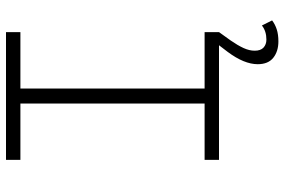

<svg xmlns="http://www.w3.org/2000/svg" viewBox="-174 -576 948 640"><g transform="rotate(-90 300.0 -256.0)"><path d="M87 0V-48H275V-662H87V-710H513V-662H325V-48H513V0ZM482 198Q449 198 427.5 181Q406 164 406 129Q406 84 447 29L473 -5L513 0L485 39Q469 62 460 81.5Q451 101 451 119Q451 139 461.5 148.5Q472 158 488 158Q516 158 535 143L552 177Q539 187 522 192.5Q505 198 482 198Z"/></g></svg>

Font: Geist Mono UltraLight
Style: Regular
Weight: 200
Monospace: yes
Designer: Basement.studio, Andrés Briganti, Mateo Zaragoza
Foundry: Basement.studio, Vercel, Andrés Briganti, Guido Ferreyra, Mateo Zaragoza
Version: Version 1.400; ttfautohint (v1.8.4.7-5d5b)